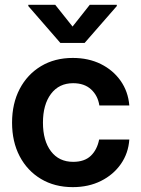

<svg xmlns="http://www.w3.org/2000/svg" viewBox="-20 -769 587 801"><path d="M283.7 11.7Q208 11.7 150.9 -22.5Q93.8 -56.6 62 -117.2Q30.3 -177.7 30.3 -257.3Q30.3 -336.9 62 -397.7Q93.8 -458.5 150.9 -492.9Q208 -527.3 283.7 -527.3Q349.1 -527.3 400.4 -502Q451.7 -476.6 483.2 -431.9Q514.6 -387.2 519.5 -329.1H394.5Q388.2 -370.1 360.1 -396Q332 -421.9 285.2 -421.9Q226.1 -421.9 192.6 -377.2Q159.2 -332.5 159.2 -257.3Q159.2 -182.1 192.6 -137.9Q226.1 -93.8 285.2 -93.8Q332.5 -93.8 358.9 -119.1Q385.3 -144.5 393.6 -187H519.5Q515.6 -129.9 484.4 -85Q453.1 -40 401.4 -14.2Q349.6 11.7 283.7 11.7ZM210.4 -749 282.7 -658.2 354.5 -749H467.3V-743.7L333 -589.8H231.9L98.1 -743.7V-749Z"/></svg>

Font: Inter Display Semi Bold
Style: Regular
Weight: 600
Designer: Rasmus Andersson
Foundry: rsms
Version: Version 4.000;git-37864ae